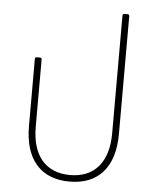

<svg xmlns="http://www.w3.org/2000/svg" viewBox="-55 -820 701 876"><g transform="rotate(5 296.0 -382.0)"><path d="M296 10C428 10 502 -74 502 -226V-766C502 -771 499 -774 494 -774H479C474 -774 471 -771 471 -766V-226C471 -95 408 -20 296 -20C184 -20 121 -94 121 -226V-534C121 -539 118 -542 113 -542H98C93 -542 90 -539 90 -534V-226C90 -74 164 10 296 10Z"/></g></svg>

Font: LINE Seed Sans TH Thin
Style: Regular
Weight: 250
Designer: Dalton Maag Ltd | Thai characters by Cadson Demak Co.,Ltd.
Foundry: Dalton Maag Ltd
Version: Version 1.003